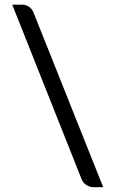

<svg xmlns="http://www.w3.org/2000/svg" viewBox="-20 -758 496 824"><path d="M32.5 -738H74Q91.5 -738 104.8 -728.8Q118 -719.5 124.5 -702.5L423 45.5H382Q366 45.5 351 36.2Q336 27 329 8Z"/></svg>

Font: Lato 2
Style: Regular
Weight: 500
Designer: Lukasz Dziedzic with Adam Twardoch and Botio Nikoltchev
Foundry: tyPoland Lukasz Dziedzic
Version: Version 2.015; 2015-08-06; http://www.latofonts.com/